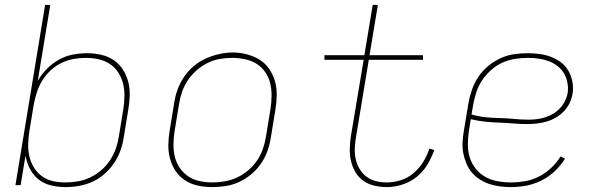

<svg xmlns="http://www.w3.org/2000/svg" viewBox="-20 -755 2440 783"><path d="M247 8Q217 8 188 1Q159 -6 137 -23.5Q115 -41 102 -66.5Q89 -92 84 -120L64 0H43L164 -735H185L134 -425Q149 -452 171.5 -474.5Q194 -497 221 -512Q248 -527 277.5 -532.5Q307 -538 336 -538Q365 -538 393 -531.5Q421 -525 443.5 -510Q466 -495 481 -471.5Q496 -448 503 -421Q510 -394 509 -365Q508 -336 503 -307L485 -197Q481 -169 471.5 -142Q462 -115 445.5 -90.5Q429 -66 406.5 -46Q384 -26 357.5 -14Q331 -2 303 3Q275 8 247 8ZM247 -11Q272 -11 298 -15.5Q324 -20 348 -31.5Q372 -43 393 -61Q414 -79 429 -102Q444 -125 452.5 -149.5Q461 -174 465 -200L483 -310Q487 -336 487.5 -362.5Q488 -389 482 -413.5Q476 -438 462.5 -459Q449 -480 428 -494Q407 -508 381.5 -513.5Q356 -519 330 -519Q305 -519 280 -514.5Q255 -510 231 -498.5Q207 -487 187 -468.5Q167 -450 153 -427.5Q139 -405 131 -380.5Q123 -356 118 -331L100 -221Q96 -195 95 -169Q94 -143 99.5 -118.5Q105 -94 118 -72.5Q131 -51 151 -36.5Q171 -22 195.5 -16.5Q220 -11 247 -11Z M846 8Q816 8 787.5 2Q759 -4 735.5 -19Q712 -34 696.5 -57Q681 -80 673.5 -107.5Q666 -135 666.5 -164.5Q667 -194 672 -223L690 -333Q694 -361 703.5 -388Q713 -415 729.5 -440Q746 -465 769 -484.5Q792 -504 818.5 -516Q845 -528 873.5 -534.5Q902 -541 929 -541Q958 -541 986.5 -533.5Q1015 -526 1038.5 -511.5Q1062 -497 1078 -473.5Q1094 -450 1101.5 -423Q1109 -396 1108.5 -366Q1108 -336 1103 -307L1085 -197Q1081 -169 1071.5 -141.5Q1062 -114 1045.5 -89.5Q1029 -65 1006 -45.5Q983 -26 956.5 -13.5Q930 -1 901.5 3.5Q873 8 846 8ZM846 -11Q871 -11 897 -15.5Q923 -20 947.5 -31.5Q972 -43 993 -61Q1014 -79 1029 -101.5Q1044 -124 1052.5 -149Q1061 -174 1065 -200L1083 -310Q1087 -336 1087.5 -363Q1088 -390 1082 -415Q1076 -440 1061.5 -461Q1047 -482 1026 -495Q1005 -508 979 -513.5Q953 -519 927 -519Q901 -519 875.5 -514.5Q850 -510 826 -498Q802 -486 781.5 -468Q761 -450 746 -427.5Q731 -405 722.5 -380.5Q714 -356 710 -330L692 -220Q688 -194 687.5 -167.5Q687 -141 693 -116Q699 -91 713 -70.5Q727 -50 747.5 -36Q768 -22 794 -16.5Q820 -11 846 -11Z M1557 8Q1531 8 1506 2Q1481 -4 1461.5 -18Q1442 -32 1429.5 -53Q1417 -74 1411.5 -98Q1406 -122 1406.5 -148.5Q1407 -175 1411 -200L1463 -511H1303V-530H1466L1500 -735H1521L1487 -530H1705V-511H1484L1432 -197Q1428 -175 1427 -151.5Q1426 -128 1430.5 -107Q1435 -86 1446 -67Q1457 -48 1474 -35Q1491 -22 1512.5 -16.5Q1534 -11 1557 -11Q1585 -11 1614 -20Q1643 -29 1666.5 -49Q1690 -69 1706 -95Q1722 -121 1731 -149L1751 -143Q1740 -112 1722.5 -83Q1705 -54 1678.5 -33Q1652 -12 1620 -2Q1588 8 1557 8Z M2064 8Q2041 8 2018 5Q1995 2 1974.5 -5Q1954 -12 1935.5 -24Q1917 -36 1903.5 -52.5Q1890 -69 1881.5 -89.5Q1873 -110 1869 -132Q1865 -154 1866.5 -177Q1868 -200 1872 -223L1890 -333Q1895 -361 1904.5 -388.5Q1914 -416 1930.5 -441Q1947 -466 1970.5 -485.5Q1994 -505 2021 -517.5Q2048 -530 2076.5 -534Q2105 -538 2133 -538Q2158 -538 2182.5 -534.5Q2207 -531 2228.5 -522.5Q2250 -514 2268.5 -500Q2287 -486 2298.5 -465.5Q2310 -445 2314.5 -421Q2319 -397 2315 -373Q2312 -354 2303 -335Q2294 -316 2279.5 -301Q2265 -286 2247 -275.5Q2229 -265 2210 -259.5Q2191 -254 2171 -251.5Q2151 -249 2132 -249Q2102 -249 2073 -251.5Q2044 -254 2015 -255Q1986 -256 1957 -259Q1928 -262 1900 -269L1892 -220Q1888 -193 1888 -165Q1888 -137 1896 -112Q1904 -87 1920.5 -66.5Q1937 -46 1959.5 -33.5Q1982 -21 2009 -16Q2036 -11 2064 -11Q2092 -11 2121 -16Q2150 -21 2177 -34.5Q2204 -48 2227 -69.5Q2250 -91 2266 -117L2284 -108Q2267 -80 2242 -56.5Q2217 -33 2187.5 -18.5Q2158 -4 2126.5 2Q2095 8 2064 8ZM2135 -267Q2152 -267 2169 -269Q2186 -271 2203 -276.5Q2220 -282 2235.5 -291Q2251 -300 2263.5 -313.5Q2276 -327 2284 -343Q2292 -359 2295 -376Q2298 -397 2294 -418Q2290 -439 2279.5 -456.5Q2269 -474 2252.5 -486.5Q2236 -499 2217 -506Q2198 -513 2176.5 -516Q2155 -519 2133 -519Q2108 -519 2081.5 -515Q2055 -511 2030 -500Q2005 -489 1984 -470.5Q1963 -452 1947.5 -429.5Q1932 -407 1923.5 -381.5Q1915 -356 1910 -330L1903 -288Q1931 -280 1960 -277Q1989 -274 2018 -273.5Q2047 -273 2076 -270Q2105 -267 2135 -267Z"/></svg>

Font: Iosevka Curly Thin Extended
Style: Italic
Weight: 100
Width: 7
Italic angle: -9°
Monospace: yes
Designer: Belleve Invis
Foundry: Belleve Invis
Version: Version 11.1.0; ttfautohint (v1.8.3)